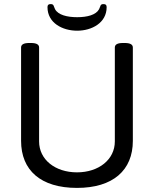

<svg xmlns="http://www.w3.org/2000/svg" viewBox="-20 -912 752 938"><path d="M486 -892C469 -892 472 -883 464 -867C449 -839 406 -828 357 -828C308 -828 264 -839 249 -867C241 -883 244 -892 227 -892C216 -892 212 -887 212 -877C212 -800 285 -762 357 -762C428 -762 501 -800 501 -877C501 -887 497 -892 486 -892ZM589 -702H581C553 -702 541 -694 541 -680V-221C541 -133 463 -70 356 -70C250 -70 171 -132 171 -221V-680C171 -694 159 -702 131 -702H123C95 -702 83 -694 83 -680V-224C83 -80 179 6 356 6C532 6 629 -80 629 -224V-680C629 -694 617 -702 589 -702Z"/></svg>

Font: Asap
Style: Regular
Weight: 400
Designer: Pablo Cosgaya
Foundry: Pablo Cosgaya
Version: Version 1.007;PS 001.007;hotconv 1.0.70;makeotf.lib2.5.58329